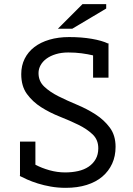

<svg xmlns="http://www.w3.org/2000/svg" viewBox="-20 -890 640 922"><path d="M150 -99Q180 -83 217.5 -72.5Q255 -62 293 -62Q326 -62 355 -68.5Q384 -75 405.5 -89.5Q427 -104 439.5 -126Q452 -148 452 -178Q452 -219 424.5 -245Q397 -271 356 -291Q315 -311 267 -330Q219 -349 178 -375Q137 -401 109.5 -438.5Q82 -476 82 -534Q82 -575 98.5 -608Q115 -641 145 -664Q175 -687 217.5 -699.5Q260 -712 312 -712Q372 -712 421 -703.5Q470 -695 499 -681L501 -682V-680H502L501 -677V-517H427V-624Q402 -630 372 -634Q342 -638 308 -638Q275 -638 248.5 -630Q222 -622 203.5 -608.5Q185 -595 175 -577Q165 -559 165 -539Q165 -500 192.5 -474Q220 -448 261 -427.5Q302 -407 350 -387Q398 -367 439 -340.5Q480 -314 507.5 -277Q535 -240 535 -185Q535 -140 518.5 -104Q502 -68 471.5 -42Q441 -16 396.5 -2Q352 12 296 12Q258 12 224 6Q190 0 161.5 -9Q133 -18 110.5 -28Q88 -38 75 -45L76 -48V-210H150ZM376 -870H490V-849L327 -752H258Z"/></svg>

Font: PT Mono
Style: Regular
Weight: 400
Monospace: yes
Designer: A.Korolkova, I.Chaeva
Foundry: ParaType Ltd
Version: Version 1.001W OFL